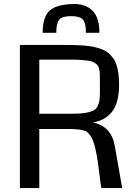

<svg xmlns="http://www.w3.org/2000/svg" viewBox="-20 -956 687 976"><path d="M81.1 0ZM485.4 -789.1H416Q416.5 -790.5 416.5 -794.9Q416.5 -839.8 401.1 -856.9Q385.7 -874 341.3 -874Q296.4 -874 281.2 -856.2Q266.1 -838.4 266.1 -789.1H196.8Q196.8 -871.6 234.1 -903.6Q271.5 -935.5 359.4 -935.5Q417 -935.5 451.2 -900.6Q485.4 -865.7 485.4 -789.1ZM585.4 -527.3Q585.4 -434.1 550.3 -388.9Q515.1 -343.8 452.1 -333.5Q545.9 -314.5 563.5 -214.4L601.1 0H495.1Q491.2 -22.5 486.1 -65.2Q481 -107.9 476.6 -137.5Q472.2 -167 464.8 -200.2Q457.5 -233.4 445.6 -255.9Q433.6 -278.3 417 -289.1Q390.6 -300.3 330.6 -300.3H179.7V0H81.1V-727.5H303.2Q338.4 -727.5 363 -726.8Q387.7 -726.1 415 -723.6Q442.4 -721.2 460.9 -716.8Q479.5 -712.4 498.8 -705.1Q518.1 -697.8 530.5 -687Q543 -676.3 554.2 -661.4Q565.4 -646.5 571.8 -627.2Q578.1 -607.9 581.8 -583Q585.4 -558.1 585.4 -527.3ZM487.8 -488.8V-556.6Q487.8 -575.2 487.1 -585.7Q486.3 -596.2 483.4 -608.2Q480.5 -620.1 474.4 -626.2Q468.3 -632.3 458.3 -638.4Q448.2 -644.5 432.4 -647Q416.5 -649.4 395.3 -651.1Q374 -652.8 344.2 -652.8H179.7V-377.9H350.1Q387.7 -377.9 412.1 -381.8Q436.5 -385.7 451.9 -392.8Q467.3 -399.9 475.1 -414.3Q482.9 -428.7 485.4 -445.1Q487.8 -461.4 487.8 -488.8Z"/></svg>

Font: Coda
Style: Regular
Weight: 400
Designer: vernon adams
Foundry: vernon adams
Version: Version 2.000; ttfautohint (v0.8) -r 50 -G 200 -x